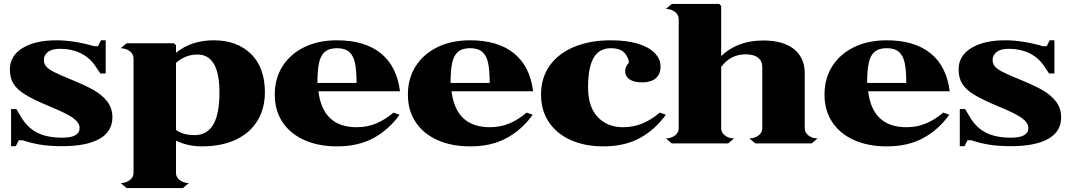

<svg xmlns="http://www.w3.org/2000/svg" viewBox="-20 -726 5412 972"><path d="M86 -135 63 -174H36V14H60L75 -16H94Q139 -1 185 6.5Q231 14 295 14Q418 14 483.5 -23Q549 -60 549 -132Q549 -178 523 -212Q497 -246 452.5 -271Q408 -296 336 -325Q282 -347 253.5 -361.5Q225 -376 213.5 -390Q202 -404 202 -422Q202 -446 222 -462.5Q242 -479 285 -479Q342 -479 387.5 -457Q433 -435 461 -394L488 -354H515V-522H491L476 -492H457Q354 -522 265 -522Q159 -522 94.5 -483Q30 -444 30 -374Q30 -331 49 -301Q68 -271 110.5 -245.5Q153 -220 230 -188Q320 -151 351.5 -127.5Q383 -104 383 -78Q383 -29 295 -29Q219 -29 169 -54Q119 -79 86 -135Z M1321 -259Q1321 -177 1283.5 -115Q1246 -53 1174 -19Q1102 15 1002 15Q931 15 871 -14V150Q871 171 889.5 185.5Q908 200 936 201L906 226H621L591 201Q619 200 637.5 185.5Q656 171 656 150V-430Q656 -452 637.5 -466.5Q619 -481 591 -482L621 -507H861L871 -497V-459Q949 -522 1062 -522Q1180 -522 1250.5 -453Q1321 -384 1321 -259ZM1091 -259Q1091 -354 1063 -402Q1035 -450 980 -450Q919 -450 871 -408V-68Q906 -42 966 -42Q1028 -42 1059.5 -95Q1091 -148 1091 -259Z M1686 15Q1592 15 1520.5 -17Q1449 -49 1410 -108Q1371 -167 1371 -247Q1371 -329 1410.5 -391Q1450 -453 1521 -487.5Q1592 -522 1686 -522Q1826 -522 1907.5 -456.5Q1989 -391 2005 -264H1592Q1614 -82 1786 -82Q1839 -82 1884.5 -101Q1930 -120 1972 -156L2003 -145Q1947 -68 1870 -26.5Q1793 15 1686 15ZM1686 -482Q1646 -482 1624.5 -463.5Q1603 -445 1595 -407.5Q1587 -370 1587 -306H1785Q1785 -370 1777 -407.5Q1769 -445 1747.5 -463.5Q1726 -482 1686 -482Z M2360 15Q2266 15 2194.5 -17Q2123 -49 2084 -108Q2045 -167 2045 -247Q2045 -329 2084.5 -391Q2124 -453 2195 -487.5Q2266 -522 2360 -522Q2500 -522 2581.5 -456.5Q2663 -391 2679 -264H2266Q2288 -82 2460 -82Q2513 -82 2558.5 -101Q2604 -120 2646 -156L2677 -145Q2621 -68 2544 -26.5Q2467 15 2360 15ZM2360 -482Q2320 -482 2298.5 -463.5Q2277 -445 2269 -407.5Q2261 -370 2261 -306H2459Q2459 -370 2451 -407.5Q2443 -445 2421.5 -463.5Q2400 -482 2360 -482Z M3351 -145 3320 -156Q3278 -120 3232.5 -101Q3187 -82 3134 -82Q3054 -82 3005.5 -134Q2957 -186 2957 -284Q2957 -384 2985 -433Q3013 -482 3073 -482Q3113 -482 3134 -465Q3155 -448 3163 -418V-407Q3145 -389 3145 -367Q3145 -339 3167.5 -324Q3190 -309 3231 -309Q3275 -309 3299.5 -329.5Q3324 -350 3324 -389Q3324 -427 3294.5 -457.5Q3265 -488 3208.5 -505Q3152 -522 3073 -522Q2970 -522 2890 -490Q2810 -458 2764.5 -396Q2719 -334 2719 -247Q2719 -167 2758.5 -108Q2798 -49 2869.5 -17Q2941 15 3034 15Q3141 15 3218 -26.5Q3295 -68 3351 -145Z M4119 -25 4089 0H3804L3774 -25Q3802 -26 3820.5 -40.5Q3839 -55 3839 -76V-387Q3839 -417 3817.5 -434Q3796 -451 3755 -451Q3678 -451 3631 -387V-76Q3631 -55 3649.5 -40.5Q3668 -26 3696 -25L3666 0H3381L3351 -25Q3379 -26 3397.5 -40.5Q3416 -55 3416 -76V-629Q3416 -651 3397.5 -665.5Q3379 -680 3351 -681L3381 -706H3621L3631 -696V-442Q3668 -479 3722 -500Q3776 -521 3844 -521Q3946 -521 4000 -477Q4054 -433 4054 -355V-76Q4054 -55 4072.5 -40.5Q4091 -26 4119 -25Z M4469 15Q4375 15 4303.5 -17Q4232 -49 4193 -108Q4154 -167 4154 -247Q4154 -329 4193.5 -391Q4233 -453 4304 -487.5Q4375 -522 4469 -522Q4609 -522 4690.5 -456.5Q4772 -391 4788 -264H4375Q4397 -82 4569 -82Q4622 -82 4667.5 -101Q4713 -120 4755 -156L4786 -145Q4730 -68 4653 -26.5Q4576 15 4469 15ZM4469 -482Q4429 -482 4407.5 -463.5Q4386 -445 4378 -407.5Q4370 -370 4370 -306H4568Q4568 -370 4560 -407.5Q4552 -445 4530.5 -463.5Q4509 -482 4469 -482Z M4889 -135 4866 -174H4839V14H4863L4878 -16H4897Q4942 -1 4988 6.5Q5034 14 5098 14Q5221 14 5286.5 -23Q5352 -60 5352 -132Q5352 -178 5326 -212Q5300 -246 5255.5 -271Q5211 -296 5139 -325Q5085 -347 5056.5 -361.5Q5028 -376 5016.5 -390Q5005 -404 5005 -422Q5005 -446 5025 -462.5Q5045 -479 5088 -479Q5145 -479 5190.5 -457Q5236 -435 5264 -394L5291 -354H5318V-522H5294L5279 -492H5260Q5157 -522 5068 -522Q4962 -522 4897.5 -483Q4833 -444 4833 -374Q4833 -331 4852 -301Q4871 -271 4913.5 -245.5Q4956 -220 5033 -188Q5123 -151 5154.5 -127.5Q5186 -104 5186 -78Q5186 -29 5098 -29Q5022 -29 4972 -54Q4922 -79 4889 -135Z"/></svg>

Font: FFF_Oezguer-Guendem
Style: Bold
Weight: 700
Designer: bBox Type GmbH
Foundry: bBox Type GmbH
Version: Version 1.004